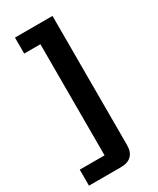

<svg xmlns="http://www.w3.org/2000/svg" viewBox="-194 -591 667 811"><g transform="rotate(-30 139.0 -185.0)"><path d="M-13 86H108V-456H29V-534H212V96Q212 129 194.5 146.5Q177 164 144 164H-13Z"/></g></svg>

Font: Mozilla Text BETA Medium
Style: Regular
Weight: 500
Designer: Studio DRAMA
Foundry: Studio DRAMA
Version: Version 0.100